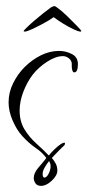

<svg xmlns="http://www.w3.org/2000/svg" viewBox="-20 -563 285 626"><path d="M114 43Q101 43 95.5 34.5Q90 26 90 18Q90 2 104 -15Q109 -21 118 -31.5Q127 -42 131 -48Q118 -66 96 -81Q74 -96 53 -119Q34 -140 21 -170.5Q8 -201 8 -229Q8 -262 23 -292Q38 -322 60 -344Q84 -368 113 -382.5Q142 -397 173 -397Q194 -397 214 -387Q234 -377 234 -354Q234 -327 222 -327Q217 -327 215 -337Q214 -342 214 -347.5Q214 -353 214 -355Q214 -365 205 -372.5Q196 -380 185 -380Q162 -380 134 -362Q106 -344 87 -320Q68 -295 56 -263.5Q44 -232 44 -203Q44 -167 60 -141Q76 -115 98.5 -95Q121 -75 139 -56Q148 -67 158.5 -77Q169 -87 178 -93Q186 -98 189 -98Q192 -98 192 -95Q192 -90 183 -83Q181 -81 171.5 -71.5Q162 -62 149 -48Q157 -39 162 -29Q167 -19 167 -7Q167 9 149 26Q131 43 114 43ZM125 16Q132 16 138.5 3.5Q145 -9 145 -21Q145 -27 143 -32Q141 -37 140 -38Q132 -28 125.5 -16.5Q119 -5 119 4Q119 16 125 16ZM61 -460Q57 -460 57 -462Q57 -463 66.5 -472.5Q76 -482 90.5 -494.5Q105 -507 120 -519Q135 -531 145 -538Q153 -543 157 -543Q161 -543 168 -537Q181 -528 199 -510.5Q217 -493 231 -478.5Q245 -464 245 -462Q245 -460 242 -460Q236 -460 220 -467.5Q204 -475 186 -486Q168 -497 155 -507Q141 -497 120.5 -486Q100 -475 83.5 -467.5Q67 -460 61 -460Z"/></svg>

Font: Inspiration
Style: Regular
Weight: 400
Designer: Robert E. Leuschke
Foundry: Robert E. Leuschke
Version: Version 2.010; ttfautohint (v1.8.3)